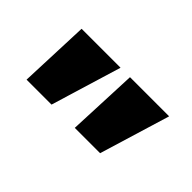

<svg xmlns="http://www.w3.org/2000/svg" viewBox="-31 -919 718 718"><g transform="rotate(45 327.5 -560.0)"><path d="M356 -420 368 -700H575L490 -420ZM101 -420 112 -700H318L233 -420Z"/></g></svg>

Font: Lexend Peta ExtraBold
Style: Regular
Weight: 800
Version: Version 1.007